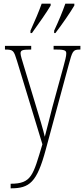

<svg xmlns="http://www.w3.org/2000/svg" viewBox="-20 -786 458 1046"><path d="M275 -619V-606H282C318 -653 365 -721 385 -756V-766H336C320 -721 302 -677 275 -619ZM146 -619V-606H154C188 -653 236 -721 256 -756V-766H207C191 -721 172 -677 146 -619ZM38 215V240H39C141 240 181 208 229 30L354 -432C374 -506 377 -516 413 -516H418V-536H272V-516H290C338 -516 341 -508 341 -494C341 -479 334 -454 326 -424L265 -201C249 -134 233 -78 224 -41C216 -77 196 -143 171 -225L111 -423C100 -459 92 -484 92 -495C92 -512 101 -516 147 -516H150V-536H7V-516H8C53 -516 55 -511 73 -453L211 0C160 169 153 215 38 215Z"/></svg>

Font: Noto Serif ExtraCondensed Thin
Style: Regular
Weight: 100
Width: 2
Designer: Monotype Design Team
Foundry: Monotype Imaging Inc.
Version: Version 2.013